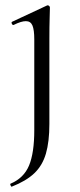

<svg xmlns="http://www.w3.org/2000/svg" viewBox="-20 -415 297 717"><path d="M166.4 -386.8Q166.4 -378.8 165.4 -348Q164.4 -317.2 164.4 -269.2V48Q164.4 114 151.5 158.5Q138.6 203 108.1 232Q77.6 261 24 282Q22 283 19.5 277.5Q17 272 19.2 271Q69 250 88.5 203Q108 156 108 71V-268Q108 -303.4 101.2 -319.7Q94.4 -336 76.6 -336Q68 -336 56.9 -332.6Q45.8 -329.2 30.8 -321.8Q26.8 -320.8 24.2 -326.4Q21.6 -332 25.4 -333.8L154.8 -394.2Q156.8 -395.2 157.8 -395.2Q161.2 -395.2 163.8 -392.6Q166.4 -390 166.4 -386.8Z"/></svg>

Font: Cormorant Garamond Light
Style: Regular
Weight: 300
Designer: Christian Thalmann (Catharsis Fonts)
Foundry: Catharsis Fonts
Version: Version 4.001